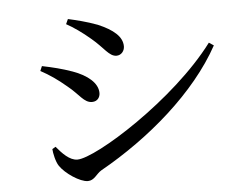

<svg xmlns="http://www.w3.org/2000/svg" viewBox="-51 -784 1103 852"><g transform="rotate(-5 500.0 -358.0)"><path d="M307 4C336 4 347 -24 370 -38C591 -162 806 -346 916 -547L895 -561C717 -323 351 -95 269 -95C234 -95 202 -130 177 -160L162 -151C163 -133 171 -94 184 -75C208 -39 272 4 307 4ZM356 -344C381 -344 392 -363 392 -381C392 -426 346 -463 282 -486C234 -503 196 -512 148 -522L139 -501C178 -480 213 -456 253 -422C303 -382 320 -344 356 -344ZM482 -539C503 -539 518 -557 518 -578C518 -621 479 -654 411 -683C363 -701 317 -712 281 -720L271 -698C301 -682 341 -654 377 -623C430 -579 449 -539 482 -539Z"/></g></svg>

Font: Source Han Serif CN Medium
Style: Regular
Weight: 500
Designer: Ryoko NISHIZUKA 西塚涼子 (kana & ideographs); Frank Grießhammer (Latin, Greek & Cyrillic); Wenlong ZHANG 张文龙 (bopomofo); San
Foundry: Adobe
Version: Version 2.002;hotconv 1.1.0;makeotfexe 2.6.0